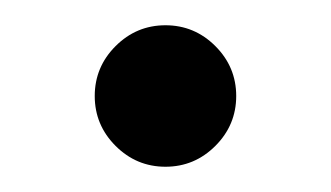

<svg xmlns="http://www.w3.org/2000/svg" viewBox="-20 -122 262 152"><path d="M167 -46Q167 -23 150.5 -6.5Q134 10 111 10Q88 10 71.5 -6.5Q55 -23 55 -46Q55 -69 71.5 -85.5Q88 -102 111 -102Q134 -102 150.5 -85.5Q167 -69 167 -46Z"/></svg>

Font: Wix Madefor Display
Style: Regular
Weight: 400
Designer: Dalton Maag Ltd
Foundry: Dalton Maag Ltd
Version: Version 3.100